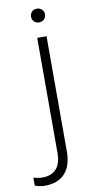

<svg xmlns="http://www.w3.org/2000/svg" viewBox="-155 -715 478 969"><g transform="rotate(-10 84.0 -230.5)"><path d="M132.3 -528.3V63Q132.3 135.7 96.4 174.6Q60.5 213.4 -6.3 213.4Q-18.6 213.4 -32 210.9Q-45.4 208.5 -57.1 204.1V163.1Q-48.8 165.5 -36.1 168Q-23.4 170.4 -11.2 170.4Q34.7 170.4 59.6 143.1Q84.5 115.7 84.5 63V-528.3ZM107.9 -603.5Q91.8 -603.5 82 -613.8Q72.3 -624 72.3 -638.2Q72.3 -652.8 82 -663.3Q91.8 -673.8 107.9 -673.8Q124 -673.8 134 -663.3Q144 -652.8 144 -638.2Q144 -624 134 -613.8Q124 -603.5 107.9 -603.5Z"/></g></svg>

Font: Heebo ExtraLight
Style: Regular
Weight: 250
Designer: Oded Ezer
Foundry: Ezer Type House
Version: Version 3.100